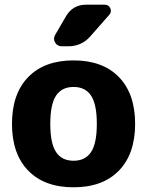

<svg xmlns="http://www.w3.org/2000/svg" viewBox="-20 -787 626 817"><path d="M367.5 -380Q343 -417 293 -417Q243 -417 218.5 -380Q194 -343 194 -260Q194 -177 218.5 -140Q243 -103 293 -103Q343 -103 367.5 -140Q392 -177 392 -260Q392 -343 367.5 -380ZM486 -61Q417 10 293 10Q169 10 100 -61Q31 -132 31 -260Q31 -388 100 -459Q169 -530 293 -530Q417 -530 486 -459Q555 -388 555 -260Q555 -132 486 -61ZM346 -767H426Q443 -767 449.5 -751.5Q456 -736 445 -724L364 -632Q327 -590 270 -590H243Q224 -590 214.5 -606Q205 -622 215 -639L261 -718Q290 -767 346 -767Z"/></svg>

Font: Rounded Mplus 1c ExtraBold
Style: Regular
Weight: 800
Version: Version 1.059.20150529